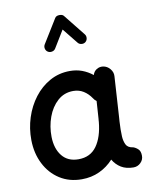

<svg xmlns="http://www.w3.org/2000/svg" viewBox="-97 -926 832 1045"><g transform="rotate(-10 319.5 -403.5)"><path d="M558.1 33.2Q518.1 33.2 490.2 16.4Q462.4 -0.5 445.3 -29.8Q412.1 6.8 367.7 27.3Q323.2 47.9 270 47.9Q200.7 47.9 148.2 14.2Q95.7 -19.5 66.2 -77.9Q36.6 -136.2 35.6 -209Q34.7 -273.4 54 -333.3Q73.2 -393.1 109.6 -440.7Q146 -488.3 196.3 -516.1Q246.6 -543.9 307.1 -543.9Q343.3 -543.9 374 -532.5Q404.8 -521 432.1 -499.5Q437 -518.1 453.1 -528.6Q469.2 -539.1 489.3 -536.6Q512.2 -533.2 527.6 -514.6Q543 -496.1 541.5 -474.1L527.3 -245.6Q526.9 -236.3 525.9 -227.1Q524.4 -206.5 524.2 -182.6Q523.9 -158.7 524.9 -143.6Q526.4 -117.7 535.9 -98.1Q545.4 -78.6 575.2 -74.7Q589.4 -69.8 601.6 -58.1Q613.8 -46.4 613.8 -22Q614.3 0.5 597.7 16.8Q581.1 33.2 558.1 33.2ZM271 -62.5Q336.4 -62.5 371.6 -111.3Q406.7 -160.2 414.6 -243.7Q415 -247.6 415 -251Q415 -253.9 415.5 -256.3Q416 -258.8 416 -261.2L422.4 -357.9Q411.6 -365.2 405.3 -376Q387.7 -402.3 362.8 -418Q337.9 -433.6 306.2 -433.6Q255.9 -433.6 219.7 -401.1Q183.6 -368.7 164.8 -316.9Q146 -265.1 147 -207.5Q148.4 -142.1 180.4 -102.3Q212.4 -62.5 271 -62.5ZM207.5 -668.5Q197.3 -674.8 194.3 -687Q191.4 -699.2 197.8 -710L278.8 -841.3Q285.6 -853 303.2 -853.5Q320.8 -854 328.1 -844.2L421.9 -726.6Q429.7 -717.3 428.5 -704.3Q427.2 -691.4 417.5 -683.6Q408.2 -676.3 395.3 -677.7Q382.3 -679.2 375 -689L307.6 -772.9L249.5 -677.7Q243.2 -667.5 230.5 -664.8Q217.8 -662.1 207.5 -668.5Z"/></g></svg>

Font: Mikhak-DS2-FD SemiBold
Style: Regular
Weight: 600
Designer: Amin Abedi
Version: Version 3.2